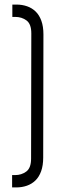

<svg xmlns="http://www.w3.org/2000/svg" viewBox="-20 -770 271 840"><path d="M169 -81Q169 -46 160 -21Q151 4 135 19.5Q119 35 97.5 42.5Q76 50 51 50H33V-4H46Q74 -4 95 -19.5Q116 -35 116 -76L117 -624Q117 -665 96 -680.5Q75 -696 47 -696H34V-750H52Q77 -750 98.5 -742.5Q120 -735 136 -719.5Q152 -704 161 -679Q170 -654 170 -619L169 -81Z"/></svg>

Font: Marvel
Style: Regular
Weight: 400
Designer: Carolina Trebol
Foundry: Carolina Trebol
Version: Version 1.001